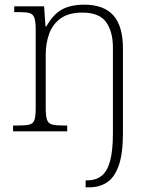

<svg xmlns="http://www.w3.org/2000/svg" viewBox="-20 -563 651 823"><path d="M347 240V210H357Q390 210 414.5 191.5Q439 173 451.5 128.5Q464 84 464 8V-360Q464 -427 435 -468Q406 -509 333 -509Q273 -509 238.5 -483Q204 -457 190 -416Q176 -375 176 -331V-97Q176 -64 182 -48.5Q188 -33 204.5 -29Q221 -25 254 -25H268V0H36V-25H58Q90 -25 106 -29Q122 -33 127.5 -48.5Q133 -64 133 -99V-438Q133 -472 127 -487.5Q121 -503 106.5 -507Q92 -511 65 -511H41V-536H169L175 -450H179Q208 -502 246 -522.5Q284 -543 341 -543Q425 -543 466 -497Q507 -451 507 -355V8Q507 97 488.5 148Q470 199 437.5 219.5Q405 240 363 240Z"/></svg>

Font: Noto Rashi Hebrew ExtraLight
Style: Regular
Weight: 250
Version: Version 1.006